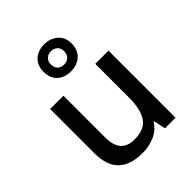

<svg xmlns="http://www.w3.org/2000/svg" viewBox="-231 -1045 1091 1091"><g transform="rotate(-45 315.0 -499.5)"><path d="M547 -632V-93H462L447 -164H442Q416 -122 370 -102.5Q324 -83 273 -83Q178 -83 128 -130Q78 -177 78 -279V-632H185V-295Q185 -170 294 -170Q377 -170 409 -219Q441 -268 441 -359V-632ZM314 -699Q263 -699 232 -727.5Q201 -756 201 -808Q201 -858 232 -887Q263 -916 314 -916Q362 -916 395 -887.5Q428 -859 428 -809Q428 -757 395.5 -728Q363 -699 314 -699ZM314 -754Q337 -754 352 -768.5Q367 -783 367 -808Q367 -833 351.5 -847Q336 -861 314 -861Q291 -861 275.5 -847Q260 -833 260 -808Q260 -783 274 -768.5Q288 -754 314 -754Z"/></g></svg>

Font: Noto Sans Telugu UI Medium
Style: Regular
Weight: 500
Designer: Jelle Bosma - Monotype Design Team
Foundry: Monotype Imaging Inc.
Version: Version 2.005; ttfautohint (v1.8.4.7-5d5b)